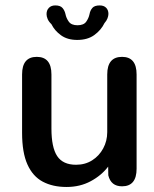

<svg xmlns="http://www.w3.org/2000/svg" viewBox="-20 -696 584 726"><path d="M119 -481Q174.5 -481 174.5 -414.5V-210Q174.5 -138.5 196.2 -105.8Q218 -73 267.5 -73Q302 -73 328.5 -89.8Q355 -106.5 370.2 -134.8Q385.5 -163 385.5 -196.5V-414.5Q385.5 -481 441.5 -481Q496.5 -481 496.5 -414.5V-58Q496.5 8.5 441.5 8.5Q399.5 8.5 389.5 -33L389 -66Q363.5 -32.5 323 -10.8Q282.5 11 231.5 11Q179.5 11 141.8 -9Q104 -29 83.8 -74Q63.5 -119 63.5 -194V-414.5Q63.5 -481 119 -481ZM357 -675.5Q372.5 -675.5 381.2 -666.8Q390 -658 390 -643.5Q390 -636 386.5 -626.8Q383 -617.5 375 -608.5Q362.5 -582.5 337 -563.8Q311.5 -545 272 -545Q235 -545 210.8 -562.5Q186.5 -580 174.5 -604.5Q164.5 -614 160.2 -624Q156 -634 156 -642.5Q156 -657.5 165 -666.5Q174 -675.5 189 -675.5Q208 -675.5 216.2 -666Q224.5 -656.5 227.5 -643Q230.5 -627.5 240.2 -614Q250 -600.5 273 -600.5Q296.5 -600.5 306 -614Q315.5 -627.5 318.5 -642.5Q321 -656.5 329.2 -666Q337.5 -675.5 357 -675.5Z"/></svg>

Font: Sono Medium
Style: Regular
Weight: 500
Designer: Tyler Finck
Foundry: Tyler Finck
Version: Version 2.112